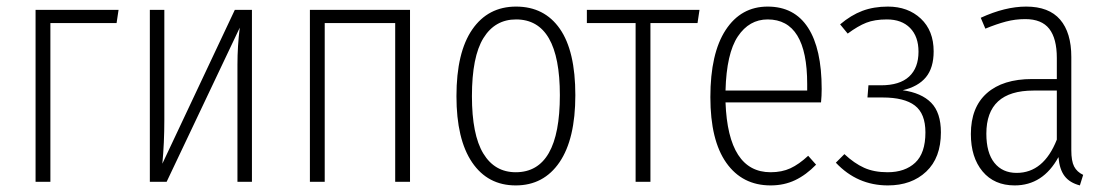

<svg xmlns="http://www.w3.org/2000/svg" viewBox="-20 -552 3361 583"><path d="M133 0H88V-522H340L334 -482H133Z M745 0H701V-356Q701 -412 708 -468L486 0H435V-522H479V-188Q479 -118 473 -55L693 -522H745Z M1180 0V-482H966V0H921V-522H1225V0Z M1727 -263Q1727 -130 1679 -59.5Q1631 11 1546 11Q1461 11 1413.5 -59Q1366 -129 1366 -260Q1366 -393 1414 -462.5Q1462 -532 1547 -532Q1633 -532 1680 -464.5Q1727 -397 1727 -263ZM1413 -260Q1413 -143 1447.5 -86Q1482 -29 1546 -29Q1680 -29 1680 -263Q1680 -493 1547 -493Q1483 -493 1448 -436.5Q1413 -380 1413 -260Z M2104 -522 2098 -482H1955V0H1910V-482H1762V-522Z M2473 -241H2183Q2191 -29 2320 -29Q2354 -29 2380 -41Q2406 -53 2434 -79L2458 -52Q2428 -21 2394.5 -5Q2361 11 2320 11Q2234 11 2185.5 -57.5Q2137 -126 2137 -257Q2137 -390 2183.5 -461Q2230 -532 2311 -532Q2392 -532 2433.5 -468Q2475 -404 2475 -282Q2475 -261 2473 -241ZM2431 -297Q2431 -493 2311 -493Q2255 -493 2220.5 -441.5Q2186 -390 2183 -277H2431Z M2815 -396Q2815 -346 2791.5 -317.5Q2768 -289 2721 -278Q2778 -270 2807.5 -240Q2837 -210 2837 -150Q2837 -73 2792.5 -31Q2748 11 2676 11Q2583 11 2518 -58L2544 -84Q2574 -56 2604 -42.5Q2634 -29 2675 -29Q2728 -29 2759 -58Q2790 -87 2790 -150Q2790 -207 2758 -231.5Q2726 -256 2660 -256H2614L2617 -293H2655Q2712 -293 2740.5 -319.5Q2769 -346 2769 -395Q2769 -441 2743.5 -467Q2718 -493 2673 -493Q2636 -493 2610.5 -483Q2585 -473 2554 -450L2531 -478Q2564 -506 2598.5 -519Q2633 -532 2676 -532Q2737 -532 2776 -495.5Q2815 -459 2815 -396Z M3269 -21 3259 11Q3228 3 3212.5 -17.5Q3197 -38 3194 -75Q3147 11 3061 11Q2999 11 2963.5 -31.5Q2928 -74 2928 -145Q2928 -226 2976.5 -269Q3025 -312 3114 -312H3189V-376Q3189 -435 3166 -464.5Q3143 -494 3093 -494Q3063 -494 3034.5 -486.5Q3006 -479 2972 -465L2958 -498Q3032 -532 3096 -532Q3165 -532 3199 -492.5Q3233 -453 3233 -379V-96Q3233 -63 3241.5 -46.5Q3250 -30 3269 -21ZM3189 -128V-277H3118Q2975 -277 2975 -146Q2975 -88 2999.5 -57.5Q3024 -27 3067 -27Q3149 -27 3189 -128Z"/></svg>

Font: Fira Sans Extra Condensed ExtraLight
Style: Regular
Weight: 275
Width: 1
Designer: Carrois Corporate & Edenspiekermann AG
Foundry: Carrois Corporate GbR & Edenspiekermann AG
Version: Version 4.203